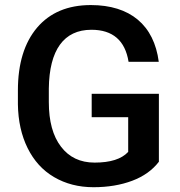

<svg xmlns="http://www.w3.org/2000/svg" viewBox="-20 -741 721 770"><path d="M617.2 -364.7H347.7V-271H494.1V-131.8C467.3 -103 422.4 -88.9 359.4 -88.9C301.8 -88.9 256.8 -110.4 224.6 -152.8C191.9 -195.3 175.8 -254.9 175.8 -331.5V-386.2C177.7 -540.5 235.8 -621.6 346.7 -621.6C432.1 -621.6 481.9 -578.6 495.6 -493.2H616.7C597.7 -640.1 502.4 -720.7 344.2 -720.7C252 -720.7 180.2 -690.4 128.9 -630.4C77.6 -569.8 51.8 -485.8 51.8 -378.4V-322.8C52.7 -255.9 65.9 -197.3 90.8 -147C115.7 -96.7 150.9 -57.6 196.8 -30.8C242.7 -3.9 295.4 9.8 355 9.8C413.1 9.8 464.8 1 510.3 -16.1C555.7 -33.2 591.3 -58.6 617.2 -92.3Z"/></svg>

Font: Roboto Medium
Style: Regular
Weight: 500
Designer: Google
Version: Version 2.137; 2017